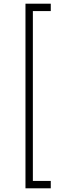

<svg xmlns="http://www.w3.org/2000/svg" viewBox="-20 -770 318 1040"><path d="M118 250V-750H255V-710H158V210H255V250Z"/></svg>

Font: KaTeX_Main
Style: Regular
Weight: 400
Version: Version 1.1; ttfautohint (v1.3)